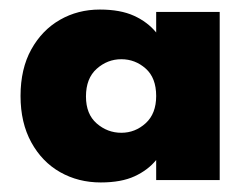

<svg xmlns="http://www.w3.org/2000/svg" viewBox="-20 -731 513 402"><path d="M23 -530Q23 -587 45.5 -627.5Q68 -668 105.5 -689.5Q143 -711 189 -711Q232 -711 260.5 -698Q289 -685 307 -663V-706H440V-354H307V-396Q290 -375 262 -362Q234 -349 191 -349Q144 -349 106 -370.5Q68 -392 45.5 -433Q23 -474 23 -530ZM160 -529Q160 -492 182.5 -472.5Q205 -453 234 -453Q263 -453 285 -473Q307 -493 307 -530Q307 -568 285 -587.5Q263 -607 234 -607Q205 -607 182.5 -587Q160 -567 160 -529Z"/></svg>

Font: Albert Sans Black
Style: Regular
Weight: 900
Designer: Andreas Rasmussen
Foundry: a.Foundry
Version: Version 1.025